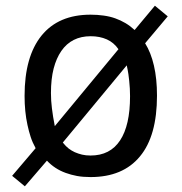

<svg xmlns="http://www.w3.org/2000/svg" viewBox="-20 -612 642 679"><path d="M22.9 9.8 106 -87.9Q94.7 -108.4 88.4 -127.9Q82 -147.5 77.1 -170.4Q66.9 -216.8 66.9 -272.9Q66.9 -412.1 127 -486.3Q187 -560.1 300.3 -560.1Q324.2 -560.1 346.9 -556.9Q369.6 -553.7 388.2 -546.9Q406.2 -540.5 423.6 -530.3Q440.9 -520 456.1 -505.9L527.8 -591.8L573.2 -554.2L493.2 -459Q513.7 -426.3 524.4 -379.9Q535.2 -333.5 535.2 -273.9Q535.2 -131.3 475.1 -59.1Q415 14.2 300.3 14.2Q273.4 14.2 252.2 10.3Q231 6.3 212.4 -0.5Q173.3 -14.6 146 -43.9L67.9 46.9ZM398.9 -438Q382.8 -461.4 357.9 -472.7Q332.5 -483.9 300.8 -483.9Q232.9 -483.9 196.8 -431.6Q179.2 -406.2 169.7 -369.6Q160.2 -333 160.2 -282.7Q160.2 -255.9 163.6 -229Q167 -200.2 173.8 -166ZM300.3 -62Q369.6 -62 404.8 -115.7Q439.9 -168.9 439.9 -271.5Q439.9 -298.8 437 -325.7Q436 -335.9 434.1 -349.6Q432.1 -363.3 428.2 -380.9L202.1 -107.9Q212.9 -94.2 222.9 -86.7Q232.9 -79.1 244.6 -73.7Q256.8 -68.4 270 -65.2Q283.2 -62 300.3 -62Z"/></svg>

Font: Vazir Code Hack
Style: Code-Hack
Weight: 400
Foundry: DejaVu fonts team - Redesigned by Saber Rastikerdar
Version: Version 1.1.2